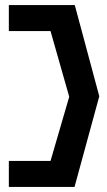

<svg xmlns="http://www.w3.org/2000/svg" viewBox="-20 -670 424 760"><path d="M15 70H275L373 -289L276 -650H15V-547H180L254 -287L180 -33H15Z"/></svg>

Font: Charger Pro
Style: Blk
Weight: 900
Designer: Jasper
Foundry: Cannot Into Space Fonts
Version: Version 1.09